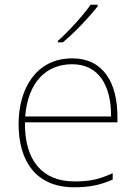

<svg xmlns="http://www.w3.org/2000/svg" viewBox="-20 -786 580 816"><path d="M395 -759V-766H365C336 -723 271 -652 226 -612V-606H247C300 -650 360 -714 395 -759ZM287 -538C133 -538 59 -408 59 -259C59 -104 130 10 296 10C360 10 408 0 459 -23V-50C397 -22 360 -15 296 -15C159 -15 84 -105 86 -266H479V-291C479 -430 422 -538 287 -538ZM287 -513C399 -513 453 -423 452 -291H87C99 -436 175 -513 287 -513Z"/></svg>

Font: Noto Sans Devanagari UI Thin
Style: Regular
Weight: 100
Designer: Jelle Bosma - Monotype Design Team
Foundry: Monotype Imaging Inc.
Version: Version 2.004